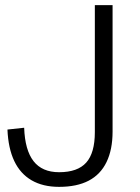

<svg xmlns="http://www.w3.org/2000/svg" viewBox="-20 -720 544 747"><path d="M210 7Q147 7 103 -18.5Q59 -44 35.5 -93.5Q12 -143 9 -216L74 -223Q77 -136 110.5 -93Q144 -50 210 -50Q282 -50 315.5 -87.5Q349 -125 349 -206V-700H418V-208Q418 -138 394.5 -89.5Q371 -41 325 -17Q279 7 210 7Z"/></svg>

Font: Pathway Extreme 28pt Light
Style: Regular
Weight: 300
Designer: Eduardo Rodriguez Tunni
Foundry: Eduardo Rodriguez Tunni
Version: Version 1.001;gftools[0.9.26]